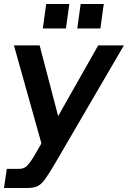

<svg xmlns="http://www.w3.org/2000/svg" viewBox="-22 -724 642 964"><path d="M-2 220 12 124H72Q94 124 108 113.5Q122 103 146 65L186 -4L48 -496H177L270 -141L471 -496H600L250 104Q221 153 202.5 178Q184 203 164.5 211.5Q145 220 112 220ZM193 -581 210 -704H326L309 -581ZM366 -581 383 -704H499L482 -581Z"/></svg>

Font: Host Grotesk SemiBold
Style: Italic
Weight: 600
Italic angle: -8°
Designer: Doğukan Karapınar based on Poppins by Indian Type Foundry, Jonny Pinhorn
Foundry: Element Type
Version: Version 1.001; ttfautohint (v1.8.4.7-5d5b)